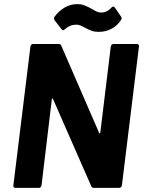

<svg xmlns="http://www.w3.org/2000/svg" viewBox="-20 -914 703 934"><path d="M532 -700H646Q651 -700 654 -696.5Q657 -693 656 -688L573 -12Q572 -7 568.5 -3.5Q565 0 560 0H437Q427 0 424 -8L238 -432Q237 -435 235 -434.5Q233 -434 232 -430L182 -12Q181 -7 177.5 -3.5Q174 0 169 0H55Q50 0 47 -3.5Q44 -7 45 -12L128 -688Q129 -693 132.5 -696.5Q136 -700 141 -700H264Q275 -700 278 -692L462 -268Q463 -265 465 -265.5Q467 -266 468 -270L519 -688Q520 -693 523.5 -696.5Q527 -700 532 -700ZM398 -777Q379 -787 370 -790.5Q361 -794 351 -794Q320 -794 296 -772Q291 -767 287 -767Q283 -767 280 -771L246 -815Q242 -821 242 -824Q242 -828 245 -832Q265 -860 294 -877Q323 -894 356 -894Q374 -894 387.5 -889Q401 -884 412 -878.5Q423 -873 426 -871Q443 -861 452 -857Q461 -853 472 -853Q501 -853 522 -877Q526 -882 531 -882Q535 -882 538 -878L569 -833Q574 -825 570 -819Q554 -792 525 -775.5Q496 -759 461 -759Q441 -759 427.5 -763.5Q414 -768 398 -777Z"/></svg>

Font: Barlow
Style: Bold Italic
Weight: 700
Italic angle: -7°
Designer: Jeremy Tribby
Foundry: Tribby Type
Version: Version 1.422